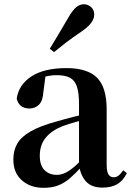

<svg xmlns="http://www.w3.org/2000/svg" viewBox="-20 -875 625 911"><path d="M186.6 16.2Q124.2 16.2 83.8 -19.4Q43.3 -54.9 43.3 -117.6Q43.3 -161.2 62 -193.6Q80.7 -226.1 125.1 -251.5Q169.6 -277 245.4 -297.9Q284.8 -309.4 334.4 -322Q384 -334.6 424 -344.4V-318.9Q384 -308.9 344 -297.6Q303.9 -286.4 277.1 -276.7Q223.3 -254.9 196.1 -220.6Q168.8 -186.4 168.8 -135.9Q168.8 -90.4 191.1 -67.9Q213.3 -45.3 250 -45.3Q266.3 -45.3 284.7 -52.6Q303.1 -59.9 327.4 -79.7Q351.8 -99.4 385.3 -135.5L400.8 -82.4H365.7Q336.6 -50.6 311.2 -28.7Q285.7 -6.8 256.4 4.7Q227 16.2 186.6 16.2ZM466.1 15.2Q414.6 15.2 387.9 -14.2Q361.2 -43.6 354.9 -94V-96.5V-381.4Q354.9 -434.7 344.8 -464.5Q334.7 -494.3 311.6 -506.3Q288.5 -518.3 250 -518.3Q224.4 -518.3 197.3 -512.2Q170.2 -506.1 133.8 -491.2L196.1 -516.3L185.9 -439.2Q183.3 -395.9 164.6 -378Q145.8 -360.2 120.3 -360.2Q71.1 -360.2 59.2 -406.5Q68.9 -473.5 129.4 -512.7Q189.9 -551.9 295.1 -551.9Q395.4 -551.9 440.7 -505.9Q486.1 -459.8 486.1 -356.2V-94.8Q486.1 -60.3 494.8 -47Q503.6 -33.8 519.7 -33.8Q531.3 -33.8 541.3 -40.9Q551.3 -48.1 564.7 -67.2L581.9 -53.4Q564 -17.5 536.2 -1.1Q508.4 15.2 466.1 15.2ZM216.2 -643.7Q235.2 -675.4 256.1 -709.7Q277 -743.9 306.1 -794.7Q324.5 -826.1 341.2 -840.5Q357.9 -854.8 378.6 -854.8Q396.9 -854.8 412 -841.6Q427.1 -828.4 427.1 -805.7Q427.1 -786.2 412.5 -766.5Q397.9 -746.8 367 -725.6Q322.2 -695.3 292.5 -672.4Q262.8 -649.6 236.4 -627.8Z"/></svg>

Font: Noto Serif SC ExtraLight
Style: Regular
Weight: 200
Designer: Ryoko NISHIZUKA 西塚涼子 (kana & ideographs); Frank Grießhammer (Latin, Greek & Cyrillic); Wenlong ZHANG 张文龙 (bopomofo); San
Foundry: Adobe
Version: Version 2.002-H1;hotconv 1.1.0;makeotfexe 2.6.0